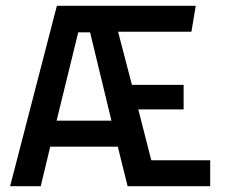

<svg xmlns="http://www.w3.org/2000/svg" viewBox="-20 -645 798 665"><path d="M177 -625H658L643 -535H389L437 -351H616V-266H459L504 -90H708V0H422L388 -137H154L121 0H15ZM366 -227 292 -533H251L176 -227Z"/></svg>

Font: Changa
Style: Regular
Weight: 400
Designer: Eduardo Rodriguez Tunni
Foundry: Eduardo Rodriguez Tunni
Version: Version 2.002; ttfautohint (v1.5.10-5e6f)